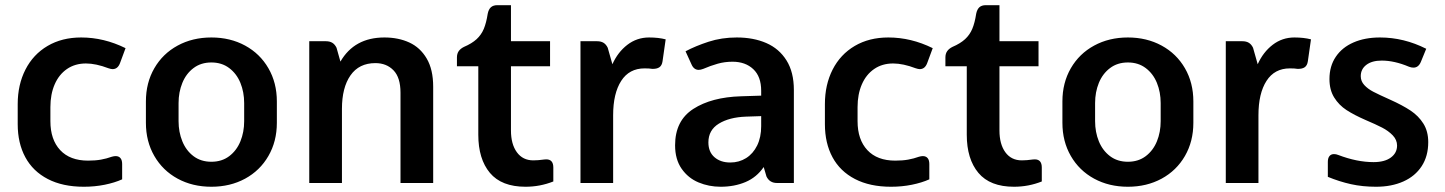

<svg xmlns="http://www.w3.org/2000/svg" viewBox="-20 -711 5613 746"><path d="M305.7 14.6Q223.6 14.6 165.8 -15.4Q107.9 -45.4 78.4 -100.1Q48.8 -154.8 48.8 -228.5V-306.6Q48.8 -381.8 78.9 -440.7Q108.9 -499.5 164.8 -532.5Q220.7 -565.4 295.4 -565.4Q383.8 -565.4 467.8 -523.9L446.3 -465.8Q437.5 -442.4 417.5 -442.4Q411.6 -442.4 401.4 -445.8Q352.5 -464.4 314 -464.4Q271.5 -464.4 240.2 -442.9Q209 -421.4 192.4 -383.1Q175.8 -344.7 175.8 -294.9V-240.2Q175.8 -168.5 213.9 -127.7Q252 -86.9 322.3 -86.9Q350.6 -86.9 372.3 -90.8Q394 -94.7 414.6 -102.1Q423.3 -104.5 429.2 -104.5Q441.4 -104.5 448 -96.7Q454.6 -88.9 454.6 -73.7V-14.2Q425.3 -1 386.7 6.8Q348.1 14.6 305.7 14.6Z M546.9 -233.9V-316.9Q546.9 -389.2 579.6 -445.8Q612.3 -502.4 670.2 -533.9Q728 -565.4 801.3 -565.4Q874.5 -565.4 932.4 -533.9Q990.2 -502.4 1022.9 -445.8Q1055.7 -389.2 1055.7 -316.9V-233.9Q1055.7 -161.6 1022.9 -105Q990.2 -48.3 932.4 -16.8Q874.5 14.6 801.3 14.6Q728 14.6 670.2 -16.8Q612.3 -48.3 579.6 -105Q546.9 -161.6 546.9 -233.9ZM928.7 -240.2V-310.5Q928.7 -353 914.1 -388.9Q899.4 -424.8 870.6 -446.5Q841.8 -468.3 801.3 -468.3Q760.7 -468.3 731.9 -446.5Q703.1 -424.8 688.5 -388.9Q673.8 -353 673.8 -310.5V-240.2Q673.8 -197.8 688.5 -161.9Q703.1 -126 731.9 -104.2Q760.7 -82.5 801.3 -82.5Q841.8 -82.5 870.6 -104.2Q899.4 -126 914.1 -161.9Q928.7 -197.8 928.7 -240.2Z M1663.1 -374V0H1536.1V-351.1Q1536.1 -409.7 1509 -437.7Q1481.9 -465.8 1438.5 -465.8Q1375 -465.8 1341.8 -418.2Q1308.6 -370.6 1308.6 -288.1V0H1181.6V-550.8H1246.6Q1261.2 -550.8 1271.2 -544.7Q1281.2 -538.6 1287.6 -525.4L1302.7 -471.7Q1356.9 -565.4 1473.6 -565.4Q1527.8 -565.4 1570.3 -545.9Q1612.8 -526.4 1637.9 -483.6Q1663.1 -440.9 1663.1 -374Z M2102.5 -91.8Q2129.9 -91.8 2129.9 -60.1V-5.9Q2078.1 14.6 2022 14.6Q1928.7 14.6 1883.5 -39.3Q1838.4 -93.3 1838.4 -187.5V-453.6H1755.4V-487.8Q1755.4 -502.4 1762.2 -512.2Q1769 -522 1782.7 -528.8Q1813.5 -542 1831.8 -558.8Q1850.1 -575.7 1859.9 -599.1Q1869.6 -622.6 1875 -657.7Q1878.4 -674.8 1887.5 -682.9Q1896.5 -690.9 1912.6 -690.9H1965.3V-550.8H2117.2V-453.6H1965.3V-204.1Q1965.3 -150.9 1988.3 -119.4Q2011.2 -87.9 2052.2 -87.9Q2070.8 -87.9 2094.7 -91.3Q2097.7 -91.8 2102.5 -91.8Z M2566.4 -558.1 2554.2 -472.7Q2551.8 -456.5 2542 -449.7Q2532.2 -442.9 2514.2 -443.4Q2504.4 -445.3 2484.4 -445.3Q2424.8 -445.3 2393.6 -396.7Q2362.3 -348.1 2362.3 -263.2V0H2235.4V-550.8H2300.3Q2314.9 -550.8 2325 -544.7Q2335 -538.6 2341.3 -525.4L2359.4 -461.4Q2380.4 -508.3 2417.5 -536.9Q2454.6 -565.4 2502 -565.4Q2538.6 -565.4 2566.4 -558.1Z M3064.5 -361.3V0H2999Q2970.2 0 2958 -25.4L2947.3 -62Q2919.9 -22 2876.7 -3.7Q2833.5 14.6 2779.8 14.6Q2734.4 14.6 2694.1 -2.2Q2653.8 -19 2628.4 -55.4Q2603 -91.8 2603 -146.5Q2603 -242.2 2673.8 -287.8Q2744.6 -333.5 2859.4 -336.9L2937.5 -339.4V-358.4Q2937.5 -413.6 2906.7 -442.4Q2876 -471.2 2826.2 -471.2Q2795.9 -471.2 2768.3 -463.4Q2740.7 -455.6 2712.4 -443.4Q2702.1 -439.5 2694.8 -439.5Q2675.8 -439.5 2666.5 -461.4L2643.6 -511.7Q2682.1 -532.2 2732.9 -548.8Q2783.7 -565.4 2842.8 -565.4Q2907.7 -565.4 2957.5 -543.7Q3007.3 -522 3035.9 -476.3Q3064.5 -430.7 3064.5 -361.3ZM2937.5 -220.7V-259.8L2877.9 -257.8Q2813.5 -255.4 2772.9 -230.5Q2732.4 -205.6 2732.4 -157.7Q2732.4 -120.6 2756.1 -100.1Q2779.8 -79.6 2817.4 -79.6Q2851.6 -79.6 2878.9 -96.7Q2906.2 -113.8 2921.9 -145.8Q2937.5 -177.7 2937.5 -220.7Z M3441.9 14.6Q3359.9 14.6 3302 -15.4Q3244.1 -45.4 3214.6 -100.1Q3185.1 -154.8 3185.1 -228.5V-306.6Q3185.1 -381.8 3215.1 -440.7Q3245.1 -499.5 3301 -532.5Q3356.9 -565.4 3431.6 -565.4Q3520 -565.4 3604 -523.9L3582.5 -465.8Q3573.7 -442.4 3553.7 -442.4Q3547.9 -442.4 3537.6 -445.8Q3488.8 -464.4 3450.2 -464.4Q3407.7 -464.4 3376.5 -442.9Q3345.2 -421.4 3328.6 -383.1Q3312 -344.7 3312 -294.9V-240.2Q3312 -168.5 3350.1 -127.7Q3388.2 -86.9 3458.5 -86.9Q3486.8 -86.9 3508.5 -90.8Q3530.3 -94.7 3550.8 -102.1Q3559.6 -104.5 3565.4 -104.5Q3577.6 -104.5 3584.2 -96.7Q3590.8 -88.9 3590.8 -73.7V-14.2Q3561.5 -1 3522.9 6.8Q3484.4 14.6 3441.9 14.6Z M4000.5 -91.8Q4027.8 -91.8 4027.8 -60.1V-5.9Q3976.1 14.6 3919.9 14.6Q3826.7 14.6 3781.5 -39.3Q3736.3 -93.3 3736.3 -187.5V-453.6H3653.3V-487.8Q3653.3 -502.4 3660.2 -512.2Q3667 -522 3680.7 -528.8Q3711.4 -542 3729.7 -558.8Q3748 -575.7 3757.8 -599.1Q3767.6 -622.6 3772.9 -657.7Q3776.4 -674.8 3785.4 -682.9Q3794.4 -690.9 3810.5 -690.9H3863.3V-550.8H4015.1V-453.6H3863.3V-204.1Q3863.3 -150.9 3886.2 -119.4Q3909.2 -87.9 3950.2 -87.9Q3968.8 -87.9 3992.7 -91.3Q3995.6 -91.8 4000.5 -91.8Z M4107.9 -233.9V-316.9Q4107.9 -389.2 4140.6 -445.8Q4173.3 -502.4 4231.2 -533.9Q4289.1 -565.4 4362.3 -565.4Q4435.5 -565.4 4493.4 -533.9Q4551.3 -502.4 4584 -445.8Q4616.7 -389.2 4616.7 -316.9V-233.9Q4616.7 -161.6 4584 -105Q4551.3 -48.3 4493.4 -16.8Q4435.5 14.6 4362.3 14.6Q4289.1 14.6 4231.2 -16.8Q4173.3 -48.3 4140.6 -105Q4107.9 -161.6 4107.9 -233.9ZM4489.7 -240.2V-310.5Q4489.7 -353 4475.1 -388.9Q4460.4 -424.8 4431.6 -446.5Q4402.8 -468.3 4362.3 -468.3Q4321.8 -468.3 4293 -446.5Q4264.2 -424.8 4249.5 -388.9Q4234.9 -353 4234.9 -310.5V-240.2Q4234.9 -197.8 4249.5 -161.9Q4264.2 -126 4293 -104.2Q4321.8 -82.5 4362.3 -82.5Q4402.8 -82.5 4431.6 -104.2Q4460.4 -126 4475.1 -161.9Q4489.7 -197.8 4489.7 -240.2Z M5073.7 -558.1 5061.5 -472.7Q5059.1 -456.5 5049.3 -449.7Q5039.6 -442.9 5021.5 -443.4Q5011.7 -445.3 4991.7 -445.3Q4932.1 -445.3 4900.9 -396.7Q4869.6 -348.1 4869.6 -263.2V0H4742.7V-550.8H4807.6Q4822.3 -550.8 4832.3 -544.7Q4842.3 -538.6 4848.6 -525.4L4866.7 -461.4Q4887.7 -508.3 4924.8 -536.9Q4961.9 -565.4 5009.3 -565.4Q5045.9 -565.4 5073.7 -558.1Z M5139.2 -23.9V-82Q5139.2 -96.7 5145.5 -104.5Q5151.9 -112.3 5163.1 -112.3Q5171.4 -112.3 5179.7 -108.9Q5252.4 -81.1 5316.9 -81.1Q5359.9 -81.1 5384 -98.9Q5408.2 -116.7 5408.2 -145.5Q5408.2 -167.5 5391.4 -185.1Q5374.5 -202.6 5349.9 -215.3Q5325.2 -228 5286.1 -244.6Q5241.2 -264.2 5211.7 -283.4Q5182.1 -302.7 5163.8 -332.3Q5145.5 -361.8 5145.5 -403.8Q5145.5 -454.1 5170.2 -490.5Q5194.8 -526.9 5239 -546.1Q5283.2 -565.4 5341.8 -565.4Q5434.6 -565.4 5521.5 -521.5L5500.5 -470.2Q5491.2 -448.2 5471.7 -448.2Q5463.4 -448.2 5454.6 -451.7Q5397.9 -475.6 5348.6 -475.6Q5310.5 -475.6 5288.8 -459Q5267.1 -442.4 5267.1 -415Q5267.1 -395.5 5280.8 -380.6Q5294.4 -365.7 5315.9 -354.5Q5337.4 -343.3 5381.3 -323.7Q5429.2 -302.2 5460.4 -281.5Q5491.7 -260.7 5510.5 -230.7Q5529.3 -200.7 5529.3 -158.7Q5529.3 -104.5 5503.9 -65.4Q5478.5 -26.4 5432.6 -5.9Q5386.7 14.6 5326.7 14.6Q5273.9 14.6 5229 4.6Q5184.1 -5.4 5139.2 -23.9Z"/></svg>

Font: Lycee Sans SemiBold
Style: Regular
Weight: 600
Designer: Justin Alvin
Foundry: Alkove Design
Version: Version 1.030